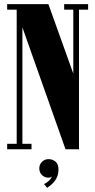

<svg xmlns="http://www.w3.org/2000/svg" viewBox="-20 -720 460 926"><path d="M14.5 0V-26.5H60.5V-673.5H14.5V-700H213.5L333.5 -365V-673.5H289.5V-700H405V-673.5H361V0H296L88 -588V-26.5H132V0ZM207.5 186 192.5 167.5Q202.5 163.5 214.2 153.2Q226 143 230.5 131Q224 137 214 137Q195.5 137 182.5 124.2Q169.5 111.5 169.5 92Q169.5 73.5 182.5 60.5Q195.5 47.5 214 47.5Q234 47.5 248 59.8Q262 72 262 96Q262 123 251.5 141.2Q241 159.5 228 170.2Q215 181 207.5 186Z"/></svg>

Font: Imbue 50pt Black
Style: Regular
Weight: 900
Designer: Tyler Finck
Foundry: Etcetera Type Company
Version: Version 1.102; ttfautohint (v1.8.3)